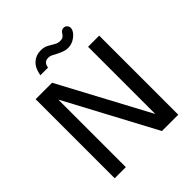

<svg xmlns="http://www.w3.org/2000/svg" viewBox="-229 -1000 1147 1147"><g transform="rotate(-45 344.5 -426.5)"><path d="M76 0V-668H215L519 -100V-668H613V0H475L170 -571V0ZM429 -747Q413 -747 397 -752.5Q381 -758 361 -768Q346 -776 332.5 -783Q319 -790 304 -790Q267 -790 262 -749H197Q206 -802 234.5 -827.5Q263 -853 303 -853Q331 -853 351 -842.5Q371 -832 388.5 -821Q406 -810 427 -810Q442 -810 450.5 -816Q459 -822 466 -833Q472 -844 480 -848Q488 -852 495 -852Q509 -852 517.5 -842.5Q526 -833 526 -821Q526 -806 513 -789Q500 -772 478 -759.5Q456 -747 429 -747Z"/></g></svg>

Font: Atkinson Hyperlegible
Style: Regular
Weight: 400
Designer: Elliott Scott, Megan Eiswerth, Linus Boman, Theodore Petrosky
Foundry: Braille Institute
Version: Version 1.006; ttfautohint (v1.8.3)